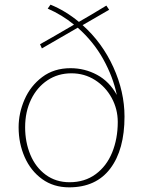

<svg xmlns="http://www.w3.org/2000/svg" viewBox="-20 -795 615 825"><path d="M515 -294Q515 -152 454 -71Q393 10 277 10Q210 10 161 -25.5Q112 -61 86 -120Q60 -179 60 -248Q60 -309 85.5 -367.5Q111 -426 161.5 -464Q212 -502 283 -502Q344 -502 397 -473.5Q450 -445 482 -387Q466 -464 424 -540Q382 -616 314 -676L160 -587L152 -605L205 -635L298 -689Q247 -731 185 -758L197 -775Q261 -749 319 -701Q365 -727 437 -771L449 -753L335 -687Q419 -612 467 -506.5Q515 -401 515 -294ZM486 -271Q486 -326 460 -374Q434 -422 388.5 -451Q343 -480 287 -480Q229 -480 184 -450Q139 -420 113.5 -367.5Q88 -315 88 -248Q88 -184 110.5 -130Q133 -76 176.5 -44Q220 -12 279 -12Q344 -12 391 -46.5Q438 -81 462 -140Q486 -199 486 -271Z"/></svg>

Font: Trirong Thin
Style: Regular
Weight: 250
Designer: Katatrad Team
Foundry: CadsonDemak
Version: Version 1.001